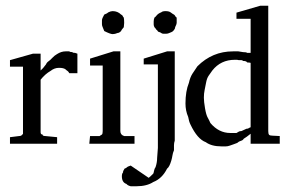

<svg xmlns="http://www.w3.org/2000/svg" viewBox="-20 -500 1007 668"><path d="M241.3 -316 249.3 -313.3V-245.3H221.3Q217.3 -252 214.7 -253.3Q212 -254.7 208 -258.7Q201.3 -264 185.3 -264Q169.3 -264 156 -253.3Q137.3 -242.7 121.3 -222.7V-40Q121.3 -32 128 -32Q128 -26.7 137.3 -26.7L178.7 -22.7V0H14.7V-22.7L46.7 -26.7Q54.7 -26.7 57.3 -32Q60 -32 60 -34.7V-268H14.7V-290.7L94.7 -313.3H121.3V-254.7Q129.3 -261.3 140 -276Q142.7 -282.7 148.7 -286.7Q154.7 -290.7 162 -298.7Q169.3 -306.7 178.7 -312Q193.3 -321.3 208 -321.3H221.3Q222.7 -318.7 232 -318.7Q232 -316 241.3 -316Z M398.7 -44Q398.7 -30.7 412 -26.7H448V0H290.7L293.3 -26.7H326.7Q328 -28 329.3 -28.7Q330.7 -29.3 334.7 -32Q337.3 -34.7 337.3 -44V-272H293.3V-296L374.7 -321.3H398.7ZM337.3 -438.7 342.7 -449.3Q353.3 -453.3 357.3 -457.3Q365.3 -461.3 372 -461.3Q389.3 -461.3 401.3 -449.3Q405.3 -448 406.7 -444.7Q408 -441.3 410.7 -438.7Q412 -432 412 -420L410.7 -405.3Q408 -401.3 405.3 -398.7Q402.7 -396 401.3 -392Q394.7 -385.3 389.3 -385.3Q380 -381.3 372 -381.3Q364 -381.3 342.7 -392L337.3 -405.3Q334.7 -410.7 334.7 -416V-429.3Q334.7 -433.3 337.3 -438.7Z M526.7 49.3 529.3 14.7V-276H480V-296L561.3 -321.3H588V-10.7Q585.3 -2.7 585.3 5.3V22.7Q581.3 32 580 40.7Q578.7 49.3 576 58.7Q569.3 81.3 561.3 86.7Q544 121.3 513.3 133.3Q490.7 148 454.7 148H434.7Q424 145.3 420 140Q404 134.7 404 113.3Q404 104 408 100Q408 96 409.3 94Q410.7 92 413.3 86.7Q416 85.3 418 84.7Q420 84 421.3 82Q422.7 80 434.7 76L497.3 118.7Q501.3 116 513.3 104Q514.7 101.3 516 94Q517.3 86.7 521.3 81.3Q526.7 65.3 526.7 49.3ZM594.7 -420Q594.7 -416 589.3 -405.3Q589.3 -400 584.7 -394.7Q580 -389.3 577.3 -388.7Q574.7 -388 569.3 -385.3Q564 -382.7 558.7 -382.7H548Q544 -382.7 540.7 -385.3Q537.3 -388 533.3 -388.7Q529.3 -389.3 526.7 -394.7Q524 -396 522.7 -398.7Q521.3 -401.3 517.3 -405.3Q514.7 -410.7 514.7 -414.7Q514.7 -418.7 514.7 -425.3Q514.7 -432 517.3 -438.7Q521.3 -441.3 525.3 -446.7Q530.7 -453.3 541.3 -457.3Q545.3 -461.3 556 -461.3Q568 -461.3 574 -456.7Q580 -452 584 -450Q588 -448 589.3 -444.7Q590.7 -441.3 594.7 -438.7Z M820 -44 837.3 -52Q842.7 -52 845.3 -54Q848 -56 852 -57.3V-281.3Q848 -282.7 840 -282.7Q837.3 -288 825.3 -288Q824 -290.7 820 -290.7H810.7Q806.7 -292 802.7 -292H797.3Q748 -292 718.7 -254.7Q712 -245.3 706 -236.7Q700 -228 697.3 -214Q694.7 -200 692 -187.3Q689.3 -174.7 689.3 -160Q689.3 -146.7 693.3 -123.3Q697.3 -100 702.7 -90.7Q708 -81.3 712 -72Q741.3 -37.3 781.3 -37.3H802.7L812 -42.7Q816 -44 820 -44ZM809.3 -321.3 825.3 -318.7Q837.3 -318.7 840 -316H852V-434.7H802.7V-456L885.3 -480H913.3V-44Q913.3 -34.7 916 -31.3Q918.7 -28 928 -28L953.3 -26.7V0H852V-34.7Q837.3 -22.7 828 -17.3Q825.3 -12 818 -10Q810.7 -8 805.3 -2.7Q798.7 0 792.7 2Q786.7 4 779.3 6.7Q772 9.3 765.3 9.3H750.7Q716 9.3 696 -5.3Q666.7 -16 642.7 -66.7Q637.3 -77.3 634.7 -93.3Q625.3 -114.7 625.3 -140Q625.3 -182.7 637.3 -212Q641.3 -230.7 649.3 -243.3Q657.3 -256 666.7 -269.3Q718.7 -321.3 790.7 -321.3Z"/></svg>

Font: Peddana
Style: Regular
Weight: 400
Designer: Appaji Ambarisha Darbha
Foundry: Appaji Ambarisha Darbha
Version: Version 1.0.4; ttfautohint (v1.2.25-373a) -l 7 -r 28 -G 50 -